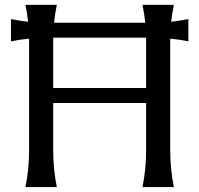

<svg xmlns="http://www.w3.org/2000/svg" viewBox="-20 -757 807 777"><path d="M83 0Q97.7 -73.2 97.7 -146.5V-600.6Q61 -597.2 24.4 -589.8V-679.7Q59.1 -672.9 93.8 -668.9Q90.3 -701.7 83 -737.3H210Q202.1 -699.2 198.7 -665H567.9Q564.5 -699.2 556.6 -737.3H683.6Q676.3 -701.2 672.9 -668.9Q707.5 -672.9 742.2 -679.7V-589.8Q705.6 -597.2 668.9 -600.6V-146.5Q668.9 -73.2 683.6 0H556.6Q571.3 -73.2 571.3 -146.5V-340.3H195.3V-146.5Q195.3 -73.2 210 0ZM571.3 -604.5H195.3V-400.9H571.3Z"/></svg>

Font: Classica
Style: Book
Weight: 400
Version: Version 1.001